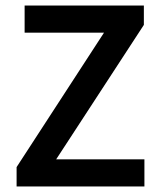

<svg xmlns="http://www.w3.org/2000/svg" viewBox="-20 -674 580 694"><path d="M40 0V-70L356 -556H69V-654H500V-584L183 -98H502V0Z"/></svg>

Font: Source Sans Pro SemiBold
Style: Regular
Weight: 600
Designer: Paul D. Hunt
Foundry: Adobe Systems Incorporated
Version: Version 2.045;hotconv 1.0.109;makeotfexe 2.5.65596